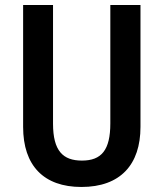

<svg xmlns="http://www.w3.org/2000/svg" viewBox="-20 -800 651 764"><path d="M539 -295V-780H419V-309C419 -203 384 -161 306 -161C231 -161 191 -199 191 -308V-780H72V-295C72 -141 154 -56 304 -56C459 -56 539 -145 539 -295Z"/></svg>

Font: Noto Sans Malayalam UI Condensed SemiBold
Style: Regular
Weight: 600
Width: 3
Designer: Jelle Bosma - Monotype Design Team
Foundry: Monotype Imaging Inc.
Version: Version 2.104